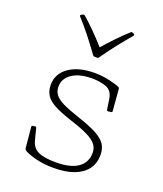

<svg xmlns="http://www.w3.org/2000/svg" viewBox="-137 -828 785 925"><g transform="rotate(20 255.0 -366.0)"><path d="M391 -732Q396 -729 392 -724Q363 -690 334 -653.5Q305 -617 272 -570Q270 -565 263 -565H250Q244 -565 241 -570Q207 -617 178 -653.5Q149 -690 118 -724Q114 -728 119 -731Q121 -733 123.5 -734.5Q126 -736 129 -737Q135 -739 139 -735Q168 -710 200.5 -677Q233 -644 267 -606H249Q282 -644 313.5 -677Q345 -710 373 -735Q377 -739 383 -737Q385 -736 387 -735Q389 -734 391 -732ZM276 -265Q340 -244 375 -225Q410 -206 424.5 -184Q439 -162 439 -130Q439 -87 416.5 -56.5Q394 -26 351 -10Q308 6 247 6Q197 6 155.5 -4.5Q114 -15 95 -27Q90 -31 89 -37L79 -143Q78 -149 84 -150L96 -152Q102 -153 103 -147L118 -89Q127 -52 157.5 -37.5Q188 -23 249 -23Q323 -23 361.5 -50Q400 -77 400 -127Q400 -150 387 -167.5Q374 -185 343.5 -201Q313 -217 260 -234Q198 -254 162.5 -272Q127 -290 112.5 -312.5Q98 -335 98 -366Q98 -423 147 -457.5Q196 -492 278 -492Q319 -492 357 -483Q395 -474 408 -467Q413 -465 413 -458L422 -348Q422 -342 416 -342L401 -340Q395 -340 394 -346L386 -400Q379 -441 346.5 -452Q314 -463 276 -463Q212 -463 174 -438Q136 -413 136 -370Q136 -347 148.5 -330Q161 -313 191.5 -298Q222 -283 276 -265Z"/></g></svg>

Font: Hahmlet Thin
Style: Regular
Weight: 250
Version: Version 1.002